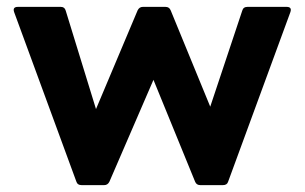

<svg xmlns="http://www.w3.org/2000/svg" viewBox="-20 -538 885 558"><path d="M217 0Q205 0 202 -10L21 -503Q16 -518 32 -518H157Q168 -518 171 -507L259 -221L380 -508Q385 -518 395 -518H461Q472 -518 476 -508L591 -228L684 -507Q687 -518 699 -518H813Q829 -518 824 -503L643 -10Q640 0 628 0H562Q551 0 547 -10L426 -306L298 -10Q293 0 283 0Z"/></svg>

Font: LINE Seed Sans
Style: Bold
Weight: 700
Designer: LINE VX Design & Dalton Maag Ltd & Sandoll Inc
Foundry: Dalton Maag Ltd
Version: Version 1.003